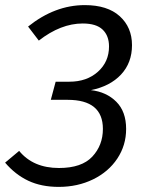

<svg xmlns="http://www.w3.org/2000/svg" viewBox="-32 -720 568 752"><path d="M485 -543Q485 -474 442 -428Q399 -382 324 -367Q385 -360 423.5 -321.5Q462 -283 462 -215Q462 -151 427.5 -99Q393 -47 332.5 -17.5Q272 12 198 12Q130 12 79 -12Q28 -36 -12 -83L43 -129Q98 -62 199 -62Q288 -62 329.5 -106.5Q371 -151 371 -215Q371 -329 233 -329H167L186 -400H240Q308 -400 351.5 -439Q395 -478 395 -538Q395 -580 370 -604Q345 -628 292 -628Q206 -628 120 -561L78 -616Q183 -700 300 -700Q389 -700 437 -656.5Q485 -613 485 -543Z"/></svg>

Font: FiraGO Book
Style: Italic
Weight: 350
Italic angle: -8°
Designer: bBox Type GmbH
Foundry: bBox Type GmbH
Version: Version 1.001